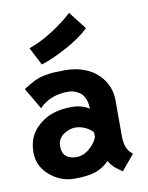

<svg xmlns="http://www.w3.org/2000/svg" viewBox="-86 -825 691 898"><g transform="rotate(-10 259.0 -376.5)"><path d="M93.8 -631.8Q145 -648.9 203.1 -685.5Q261.2 -722.2 304.7 -762.7L370.1 -678.7Q332 -640.6 263.9 -603.3Q195.8 -565.9 137.7 -546.9ZM155.3 -154.8Q155.3 -121.6 174.1 -106.9Q192.9 -92.3 220.2 -92.3Q256.3 -92.3 285.4 -118.2Q314.5 -144 322.8 -169.4V-192.4Q309.1 -208 286.4 -218.8Q263.7 -229.5 240.7 -229.5Q210.9 -229.5 183.1 -210.2Q155.3 -190.9 155.3 -154.8ZM447.8 -154.3Q447.8 -120.1 456.1 -99.1Q464.4 -78.1 484.9 -62L423.8 10.7Q418 6.3 406.7 -1.5Q395.5 -9.3 390.1 -13.7Q384.8 -18.1 376.7 -27.6Q368.7 -37.1 361.3 -49.3Q332.5 -19.5 296.1 -7.1Q259.8 5.4 195.3 5.4Q130.4 5.4 78.9 -38.8Q27.3 -83 27.3 -147.5Q27.3 -218.8 70.8 -263.7Q104.5 -297.9 145.5 -312.5Q186.5 -327.1 240.7 -327.1Q289.1 -327.1 322.8 -304.2Q322.8 -332.5 313.7 -353Q304.7 -373.5 290.3 -383.1Q275.9 -392.6 262.9 -396.5Q250 -400.4 236.8 -400.4Q149.9 -400.4 98.6 -346.2L39.1 -447.8Q70.8 -467.8 92.5 -478.5Q114.3 -489.3 140.6 -494.4Q167 -499.5 182.9 -500.5Q198.7 -501.5 240.7 -502Q296.4 -502 343 -481.2Q389.6 -460.4 418.7 -418.2Q447.8 -376 447.8 -319.8Z"/></g></svg>

Font: Fantasque Sans Mono
Style: Bold
Weight: 700
Monospace: yes
Designer: Jany Belluz
Version: Version 1.8.0 ; ttfautohint (v1.8.2)